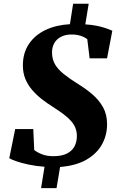

<svg xmlns="http://www.w3.org/2000/svg" viewBox="-20 -880 648 1024"><path d="M199 123.5 217.5 9.5Q172 6 133 -2.2Q94 -10.5 66.8 -20Q39.5 -29.5 29.5 -36.5L61 -191.5H157.5L162.5 -80Q181 -65.5 206.5 -56.2Q232 -47 263.5 -47Q310 -47 337.8 -61.5Q365.5 -76 377.8 -100.2Q390 -124.5 390 -154.5Q390 -178 382.2 -197.5Q374.5 -217 358.8 -235Q343 -253 318.5 -271.2Q294 -289.5 260.5 -311Q230 -330 201.8 -352.2Q173.5 -374.5 151 -400.8Q128.5 -427 115.2 -459.2Q102 -491.5 102 -531Q102 -597.5 134.2 -645.5Q166.5 -693.5 223 -720.2Q279.5 -747 353 -751L370 -860H453L435 -750Q469.5 -748 497.2 -742.2Q525 -736.5 545.5 -729.2Q566 -722 579 -716L551 -569H458L445.5 -671Q430.5 -682.5 409.5 -689.2Q388.5 -696 362 -696Q336.5 -696 317 -688.8Q297.5 -681.5 284.2 -668.8Q271 -656 264.2 -638.5Q257.5 -621 257.5 -600Q257.5 -565 272.8 -538Q288 -511 319 -486Q350 -461 397 -431.5Q438 -406.5 473 -376.5Q508 -346.5 529.5 -308Q551 -269.5 551 -218.5Q551.5 -160.5 524.5 -111Q497.5 -61.5 442 -29Q386.5 3.5 300.5 10.5L281.5 123.5Z"/></svg>

Font: Merriweather 36pt Black
Style: Italic
Weight: 900
Italic angle: -7.8°
Version: Version 2.101